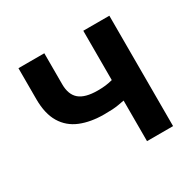

<svg xmlns="http://www.w3.org/2000/svg" viewBox="-126 -695 853 836"><g transform="rotate(-30 300.5 -277.5)"><path d="M387 0V-204Q371 -201 356.5 -198.5Q342 -196 325.5 -195Q309 -194 284 -194Q217 -194 166.5 -214.5Q116 -235 88.5 -280.5Q61 -326 61 -399V-555H191V-399Q191 -347 220 -322.5Q249 -298 312 -298Q333 -298 350.5 -300Q368 -302 387 -307V-555H518V0Z"/></g></svg>

Font: Noto Sans JP SemiBold
Style: Regular
Weight: 600
Designer: Ryoko NISHIZUKA  (kana, bopomofo & ideographs); Paul D. Hunt (Latin, Greek & Cyrillic); Sandoll Communications , Soo-you
Foundry: Adobe
Version: Version 2.004-H2;hotconv 1.0.118;makeotfexe 2.5.65603